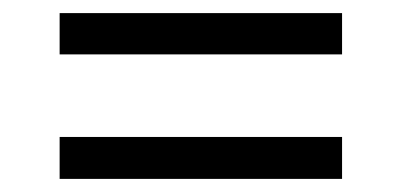

<svg xmlns="http://www.w3.org/2000/svg" viewBox="-20 -450 613 293"><path d="M71 -367V-430H502V-367ZM71 -177V-241H502V-177Z"/></svg>

Font: Noto Sans Syriac
Style: Regular
Weight: 400
Designer: Patrick Giasson and the Monotype Design Team
Foundry: Monotype Imaging Inc.
Version: Version 2.000; ttfautohint (v1.8.3) -l 8 -r 50 -G 200 -x 14 